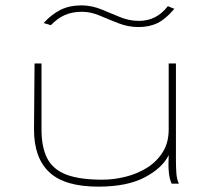

<svg xmlns="http://www.w3.org/2000/svg" viewBox="-20 -686 790 717"><path d="M347 11Q222 11 164.5 -42.5Q107 -96 107 -202L109 -449H135V-202Q135 -136 156.5 -94.5Q178 -53 227.5 -34Q277 -15 362 -15Q405 -15 449 -26Q493 -37 529 -59.5Q565 -82 587.5 -117.5Q610 -153 610 -203V-449H637V-87Q637 -64 638.5 -40.5Q640 -17 648 0H621Q613 -17 610.5 -42.5Q608 -68 610 -107Q587 -59 521 -24Q455 11 347 11ZM607 -663 631 -653Q599 -615 568.5 -600Q538 -585 497 -585Q459 -585 423 -599Q387 -613 353 -627.5Q319 -642 286 -642Q250 -642 222.5 -630Q195 -618 170 -592L143 -600Q172 -632 205.5 -649Q239 -666 287 -666Q324 -665 358.5 -651Q393 -637 427.5 -622.5Q462 -608 499 -608Q531 -608 557.5 -621Q584 -634 607 -663Z"/></svg>

Font: Inconsolata ExtraExpanded ExtraLight
Style: Regular
Weight: 200
Width: 8
Monospace: yes
Designer: Raph Levien, Cyreal, Brenton Simpson
Foundry: Raph Levien, Cyreal, Google
Version: Version 3.100; ttfautohint (v1.8.4.7-5d5b)